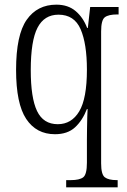

<svg xmlns="http://www.w3.org/2000/svg" viewBox="-20 -566 546 824"><path d="M264 238V207H284Q321 207 337 195Q353 183 353 132V33Q353 11 353.5 -15Q354 -41 354.5 -63.5Q355 -86 356 -98H353Q334 -49 302 -19.5Q270 10 216 10Q136 10 92.5 -55.5Q49 -121 49 -266Q49 -416 94.5 -481Q140 -546 222 -546Q272 -546 304.5 -518.5Q337 -491 354 -446H357L367 -536H489V-504H483Q446 -504 430 -492Q414 -480 414 -431V135Q414 183 430 195Q446 207 481 207H485V238ZM228 -33Q287 -33 320 -88Q353 -143 353 -267Q353 -378 326 -440.5Q299 -503 231 -503Q170 -503 141 -447Q112 -391 112 -265Q112 -146 139 -89.5Q166 -33 228 -33Z"/></svg>

Font: Noto Serif Bengali Condensed Light
Style: Regular
Weight: 300
Width: 3
Designer: Juan Bruce, Universal Thirst, Indian Type Foundry and the Monotype Design Team.
Foundry: Monotype Imaging Inc.
Version: Version 2.003; ttfautohint (v1.8.4.7-5d5b)